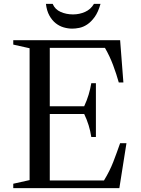

<svg xmlns="http://www.w3.org/2000/svg" viewBox="-20 -979 732 999"><path d="M239 -730H526C542.7 -701.3 556.8 -671.3 568.5 -640C580.2 -608.7 590 -578.7 598 -550H622L605 -770H49V-747L134 -728V-42L49 -23V0H601L638 -234H605C593.7 -201.3 581.8 -169 569.5 -137C557.2 -105 541 -72.7 521 -40H239V-386H418C436.7 -347.3 449 -307.3 455 -266H479V-546H455C451.7 -526 447 -506 441 -486C435 -466 427.3 -446 418 -426H239ZM254 -959H219C221.7 -935 227.7 -914.7 237 -898C246.3 -881.3 257.3 -868 270 -858C282.7 -848 296.5 -840.8 311.5 -836.5C326.5 -832.2 341.3 -830 356 -830C366.7 -830 378.8 -831.3 392.5 -834C406.2 -836.7 419.8 -842.5 433.5 -851.5C447.2 -860.5 460.2 -873.5 472.5 -890.5C484.8 -907.5 495 -930.3 503 -959H469C457.7 -939.7 442.2 -925.7 422.5 -917C402.8 -908.3 382 -904 360 -904C336.7 -904 315.2 -908.3 295.5 -917C275.8 -925.7 262 -939.7 254 -959Z"/></svg>

Font: Libre Caslon Text
Style: Regular
Weight: 400
Designer: Pablo Impallari, Rodrigo Fuenzalida
Foundry: Pablo Impallari, Rodrigo Fuenzalida
Version: Version 1.000; ttfautohint (v0.93) -l 8 -r 50 -G 200 -x 14 -